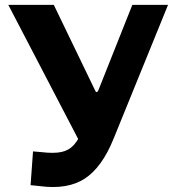

<svg xmlns="http://www.w3.org/2000/svg" viewBox="-20 -762 711 785"><path d="M105 -5 115 -143 150 -140Q200 -134 231 -140.5Q262 -147 282.5 -170Q303 -193 319 -234L521 -742H667L444 -194Q397 -78 327 -32Q257 14 143 -1ZM313 -168 14 -742H200L369 -392Q375 -378 383 -394L424 -383Z"/></svg>

Font: Libre Franklin
Style: Bold
Weight: 700
Designer: Pablo Impallari, Rodrigo Fuenzalida, Nhung Nguyen
Foundry: Impallari Type
Version: Version 3.000